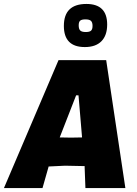

<svg xmlns="http://www.w3.org/2000/svg" viewBox="-47 -951 693 971"><path d="M390 -931Q495 -931 495 -827Q495 -772 466 -742.5Q437 -713 382 -713Q276 -713 276 -820Q276 -931 390 -931ZM385 -853Q366 -853 358.5 -846.5Q351 -840 351 -823Q351 -804 359 -796.5Q367 -789 387 -789Q406 -789 413.5 -796Q421 -803 421 -820Q421 -838 413 -845.5Q405 -853 385 -853ZM490 -647 587 0H385L381 -107V-111L282 -113L199 -109L168 0H-27L249 -647ZM338 -469 255 -256 312 -255 368 -256 350 -469Z"/></svg>

Font: Alegreya Sans Black
Style: Italic
Weight: 900
Italic angle: -7°
Designer: Juan Pablo del Peral
Foundry: Huerta Tipografica
Version: Version 2.007